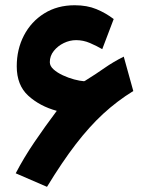

<svg xmlns="http://www.w3.org/2000/svg" viewBox="-20 -683 551 728"><path d="M195.3 -262.7Q130.9 -280.3 87.2 -320.1Q43.5 -359.9 43.5 -431.6Q43.5 -496.1 70.8 -548.6Q98.1 -601.1 147.7 -632.1Q197.3 -663.1 263.2 -663.1Q310.1 -663.1 345.5 -648.4Q380.9 -633.8 411.1 -610.8L367.7 -496.6Q346.7 -508.8 321.3 -519.8Q295.9 -530.8 268.6 -530.8Q244.6 -530.8 221.9 -519.8Q199.2 -508.8 184.1 -490Q168.9 -471.2 168.9 -447.3Q168.9 -432.6 183.1 -419.9Q197.3 -407.2 218.3 -397.5Q239.3 -387.7 261.2 -381.8Q283.2 -376 298.8 -375Q299.8 -375 303.5 -377.2Q307.1 -379.4 307.6 -379.9Q343.8 -402.3 376.5 -425.3Q409.2 -448.2 449.2 -468.3L485.4 -337.9Q424.3 -300.3 371.3 -251.5Q318.4 -202.6 266.8 -135.5Q215.3 -68.4 158.2 25.4L39.6 -25.9Q70.3 -85 110.6 -144.3Q150.9 -203.6 195.3 -262.7Z"/></svg>

Font: Vazirmatn UI FD ExtraBold
Style: Regular
Weight: 800
Designer: Saber Rastikerdar
Foundry: Saber Rastikerdar
Version: Version 33.003